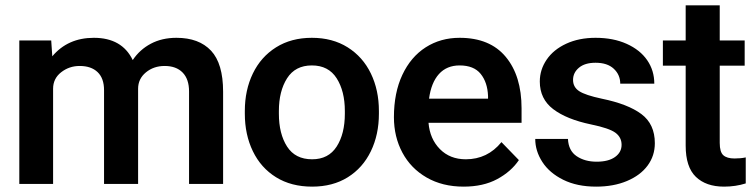

<svg xmlns="http://www.w3.org/2000/svg" viewBox="-20 -686 2817 716"><path d="M52 -535H171L175 -476Q233 -545 330 -545Q435 -545 475 -462Q501 -501 542.5 -523Q584 -545 638 -545Q722 -545 767 -497Q812 -449 812 -344V0H685V-345Q685 -391 661 -415.5Q637 -440 594 -440Q553 -440 524 -416Q495 -392 495 -355V0H368V-350Q368 -394 344 -417Q320 -440 277 -440Q238 -440 208 -416.5Q178 -393 178 -355V0H52Z M1143 -545Q1220 -545 1276.5 -509.5Q1333 -474 1363 -412Q1393 -350 1393 -272V-262Q1393 -184 1363 -122Q1333 -60 1277 -25Q1221 10 1144 10Q1066 10 1009.5 -25Q953 -60 923 -122Q893 -184 893 -262V-272Q893 -350 923 -412Q953 -474 1009.5 -509.5Q1066 -545 1143 -545ZM1144 -92Q1205 -92 1235.5 -139.5Q1266 -187 1266 -262V-272Q1266 -346 1235.5 -394Q1205 -442 1143 -442Q1081 -442 1050.5 -394Q1020 -346 1020 -272V-262Q1020 -187 1050.5 -139.5Q1081 -92 1144 -92Z M1449 -249Q1449 -340 1480.5 -407Q1512 -474 1567.5 -509.5Q1623 -545 1694 -545Q1807 -545 1866 -474Q1925 -403 1925 -282V-228H1578Q1583 -168 1620.5 -130Q1658 -92 1717 -92Q1798 -92 1850 -156L1915 -89Q1886 -46 1834 -18Q1782 10 1709 10Q1630 10 1571 -24Q1512 -58 1480.5 -117Q1449 -176 1449 -249ZM1580 -318H1800V-328Q1798 -379 1772.5 -410.5Q1747 -442 1694 -442Q1646 -442 1617 -410Q1588 -378 1580 -318Z M2184 -222Q2093 -241 2043 -279Q1993 -317 1993 -382Q1993 -426 2018.5 -463.5Q2044 -501 2091.5 -523Q2139 -545 2201 -545Q2267 -545 2317 -522.5Q2367 -500 2393.5 -461.5Q2420 -423 2420 -374H2293Q2293 -407 2269 -429.5Q2245 -452 2201 -452Q2161 -452 2139 -433.5Q2117 -415 2117 -388Q2117 -361 2140 -346Q2163 -331 2224 -318Q2322 -298 2372 -260.5Q2422 -223 2422 -152Q2422 -105 2395 -68.5Q2368 -32 2318 -11Q2268 10 2203 10Q2132 10 2080.5 -15.5Q2029 -41 2002.5 -82Q1976 -123 1976 -168H2098Q2100 -124 2130.5 -103.5Q2161 -83 2205 -83Q2249 -83 2273.5 -100.5Q2298 -118 2298 -146Q2298 -174 2275 -191Q2252 -208 2184 -222Z M2719 -95Q2743 -95 2761 -99V-2Q2723 10 2680 10Q2613 10 2575 -26.5Q2537 -63 2537 -143V-441H2452V-535H2537V-666H2664V-535H2757V-441H2664V-153Q2664 -119 2677.5 -107Q2691 -95 2719 -95Z"/></svg>

Font: Freesentation 7 Bold
Style: Regular
Weight: 700
Designer: glyphs from Roboto by Christian Robertson / Hangul glyphs from Noto Sans CJK(Source Han Sans) by Jang Soo-young and Kang
Foundry: PT&
Version: Version 2.001